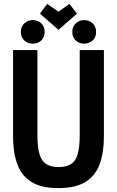

<svg xmlns="http://www.w3.org/2000/svg" viewBox="-20 -950 600 985"><path d="M279 15Q191 15 140.5 -17Q90 -49 68.5 -108.5Q47 -168 47 -247V-693H172V-257Q172 -195 182.5 -159.5Q193 -124 217 -108.5Q241 -93 280 -93Q320 -93 344 -108Q368 -123 378.5 -159.5Q389 -196 389 -257V-693H513V-247Q513 -168 491.5 -108.5Q470 -49 419 -17Q368 15 279 15ZM280 -797 185 -880 222 -930 280 -890 336 -930 375 -880ZM148 -726Q123 -726 105 -742Q87 -758 87 -786Q87 -814 105 -830.5Q123 -847 148 -847Q174 -847 191.5 -830.5Q209 -814 209 -786Q209 -758 191.5 -742Q174 -726 148 -726ZM412 -726Q387 -726 369 -742Q351 -758 351 -786Q351 -814 369 -830.5Q387 -847 412 -847Q437 -847 455 -830.5Q473 -814 473 -786Q473 -758 455 -742Q437 -726 412 -726Z"/></svg>

Font: Ubuntu Sans Mono SemiBold
Style: Regular
Weight: 600
Monospace: yes
Designer: Dalton Maag Ltd
Foundry: Dalton Maag Ltd
Version: Version 1.006